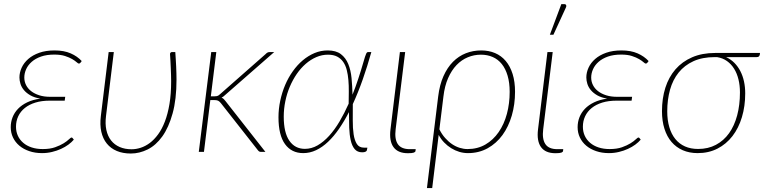

<svg xmlns="http://www.w3.org/2000/svg" viewBox="-20 -750 3772 948"><path d="M344.5 -60.5Q334 -48 317.8 -36Q301.5 -24 281.2 -14.8Q261 -5.5 237.2 0.2Q213.5 6 187.5 6Q153 6 124.5 -3.8Q96 -13.5 75.8 -30.5Q55.5 -47.5 44.2 -71Q33 -94.5 33 -122Q33 -147.5 42 -170.8Q51 -194 69 -212.8Q87 -231.5 114.5 -244.8Q142 -258 179 -263Q150 -268 130.2 -279.2Q110.5 -290.5 98.5 -304.8Q86.5 -319 81.2 -335.5Q76 -352 76 -367.5Q76 -392 87 -416Q98 -440 119.8 -459Q141.5 -478 174 -489.5Q206.5 -501 249.5 -501Q296 -501 329 -486.5Q362 -472 383.5 -448.5L377 -440Q373.5 -436 369.5 -436Q366 -436 358.2 -443Q350.5 -450 336.5 -458.2Q322.5 -466.5 301 -473.5Q279.5 -480.5 248 -480.5Q210.5 -480.5 182.8 -470.8Q155 -461 136.8 -445Q118.5 -429 109.2 -408.5Q100 -388 100 -367Q100 -347 108.8 -329.8Q117.5 -312.5 134 -299.8Q150.5 -287 174 -279.5Q197.5 -272 227.5 -272H302L299.5 -253H225Q185.5 -253 154.8 -243.5Q124 -234 102.8 -217Q81.5 -200 70.2 -176.2Q59 -152.5 59 -124.5Q59 -100 68.2 -79.8Q77.5 -59.5 94.8 -44.8Q112 -30 136.5 -22Q161 -14 191 -14Q227 -14 252.2 -23Q277.5 -32 294.2 -42.5Q311 -53 320.2 -62Q329.5 -71 333.5 -71Q336.5 -71 339 -67.5Z M845.5 -493Q846.5 -476.5 847.8 -458.2Q849 -440 849.8 -422.2Q850.5 -404.5 851 -387.8Q851.5 -371 851.5 -357.5Q851.5 -259 832.2 -189.8Q813 -120.5 781.5 -76.5Q750 -32.5 709.2 -12.2Q668.5 8 626 8Q587 8 557 -4.5Q527 -17 507.5 -41Q488 -65 480.2 -99.5Q472.5 -134 478 -177.5L516.5 -493H542L503.5 -177.5Q498.5 -138.5 505.2 -108Q512 -77.5 528.5 -56.5Q545 -35.5 570.8 -24.2Q596.5 -13 629.5 -13Q652 -13 675 -20.5Q698 -28 719.8 -44.2Q741.5 -60.5 760.8 -86.8Q780 -113 794.2 -150.2Q808.5 -187.5 816.8 -236.8Q825 -286 825 -349Q825 -362 824.5 -379Q824 -396 823.2 -414.2Q822.5 -432.5 821.5 -450Q820.5 -467.5 819.5 -482Q819 -487.5 822.2 -490.2Q825.5 -493 828.5 -493Z M1048 -493 1021 -274.5H1040.5Q1045 -274.5 1051.2 -275.5Q1057.5 -276.5 1066 -284.5L1291.5 -483Q1296 -488 1300.8 -490.5Q1305.5 -493 1312.5 -493H1334L1090 -279.5Q1086 -275.5 1082 -272.8Q1078 -270 1074 -268Q1080.5 -265 1084.8 -260.8Q1089 -256.5 1093 -251.5L1290.5 0H1270Q1264.5 0 1261 -1.5Q1257.5 -3 1253.5 -8L1070 -241.5Q1063 -250 1056.5 -253Q1050 -256 1036 -256H1018.5L987 0H961.5L1023 -493Z M1485.5 -15Q1518 -15 1548 -32.2Q1578 -49.5 1605.2 -79.5Q1632.5 -109.5 1656.5 -150.2Q1680.5 -191 1701.5 -238Q1702 -268 1702.2 -297.8Q1702.5 -327.5 1700.2 -354.2Q1698 -381 1692.2 -404Q1686.5 -427 1674.8 -444Q1663 -461 1644.8 -470.5Q1626.5 -480 1599.5 -480Q1569.5 -480 1541.8 -468Q1514 -456 1489.5 -434.8Q1465 -413.5 1445.2 -384.8Q1425.5 -356 1411 -322Q1396.5 -288 1388.8 -250.2Q1381 -212.5 1381 -174Q1381 -95 1408.8 -55Q1436.5 -15 1485.5 -15ZM1813.5 -493Q1794 -423 1771.2 -358.2Q1748.5 -293.5 1722 -236Q1722 -194.5 1721.8 -155.8Q1721.5 -117 1726 -87Q1730.5 -57 1742 -39Q1753.5 -21 1777 -21H1794L1791.5 -8Q1790.5 -4 1785 -1Q1779.5 2 1768 2Q1744.5 2 1731.2 -13.8Q1718 -29.5 1711.8 -56.8Q1705.5 -84 1704.2 -120Q1703 -156 1703 -196.5Q1679.5 -151 1653.8 -113.8Q1628 -76.5 1599.8 -49.8Q1571.5 -23 1540.8 -8.5Q1510 6 1477 6Q1419.5 6 1387.2 -38.5Q1355 -83 1355 -171Q1355 -212.5 1363.8 -253.2Q1372.5 -294 1388 -330.5Q1403.5 -367 1425.8 -398.2Q1448 -429.5 1475 -452.2Q1502 -475 1533 -488Q1564 -501 1598 -501Q1639 -501 1663 -482.8Q1687 -464.5 1699.5 -434Q1712 -403.5 1715.8 -364.2Q1719.5 -325 1720.5 -282.5Q1736 -321.5 1749.2 -361.8Q1762.5 -402 1774 -442Q1779 -459.5 1782.2 -469.5Q1785.5 -479.5 1788 -484.8Q1790.5 -490 1792.8 -491.5Q1795 -493 1798 -493Z M1954.5 -493H1980.5L1933.5 -111.5Q1927.5 -63.5 1944.2 -38.5Q1961 -13.5 2003.5 -13.5H2032.5L2031.5 -4.5Q2031 0.5 2023.2 3.5Q2015.5 6.5 1994 6.5Q1944.5 6.5 1922.8 -23.8Q1901 -54 1908 -111Z M2149.5 -111.5Q2161.5 -87 2177.8 -68.8Q2194 -50.5 2212.2 -38.2Q2230.5 -26 2250 -20Q2269.5 -14 2288.5 -14Q2338 -14 2376.8 -36.5Q2415.5 -59 2442.2 -97.8Q2469 -136.5 2482.8 -187.8Q2496.5 -239 2496.5 -296.5Q2496.5 -342 2486.2 -376.5Q2476 -411 2457.5 -434Q2439 -457 2412.8 -468.5Q2386.5 -480 2354.5 -480Q2320.5 -480 2289.8 -467.2Q2259 -454.5 2234.2 -428.8Q2209.5 -403 2192.5 -364.2Q2175.5 -325.5 2169.5 -274ZM2143.5 -273.5Q2150.5 -331 2169.5 -373.8Q2188.5 -416.5 2216.5 -444.8Q2244.5 -473 2280 -487Q2315.5 -501 2356 -501Q2393.5 -501 2424.2 -488Q2455 -475 2477 -449Q2499 -423 2511 -384.8Q2523 -346.5 2523 -296.5Q2523 -234.5 2507 -179.5Q2491 -124.5 2461 -83.2Q2431 -42 2387.8 -18Q2344.5 6 2290.5 6Q2269 6 2248 -0.2Q2227 -6.5 2208 -18.2Q2189 -30 2173 -46.5Q2157 -63 2146 -84L2114 178.5H2088Z M2683 -493H2709L2662 -111.5Q2656 -63.5 2672.8 -38.5Q2689.5 -13.5 2732 -13.5H2761L2760 -4.5Q2759.5 0.5 2751.8 3.5Q2744 6.5 2722.5 6.5Q2673 6.5 2651.2 -23.8Q2629.5 -54 2636.5 -111ZM2695 -578.5 2751.5 -729.5H2768Q2773.5 -729.5 2775.5 -724.5Q2777.5 -719.5 2774 -712.5L2712.5 -578.5Z M3143.5 -60.5Q3133 -48 3116.8 -36Q3100.5 -24 3080.2 -14.8Q3060 -5.5 3036.2 0.2Q3012.5 6 2986.5 6Q2952 6 2923.5 -3.8Q2895 -13.5 2874.8 -30.5Q2854.5 -47.5 2843.2 -71Q2832 -94.5 2832 -122Q2832 -147.5 2841 -170.8Q2850 -194 2868 -212.8Q2886 -231.5 2913.5 -244.8Q2941 -258 2978 -263Q2949 -268 2929.2 -279.2Q2909.5 -290.5 2897.5 -304.8Q2885.5 -319 2880.2 -335.5Q2875 -352 2875 -367.5Q2875 -392 2886 -416Q2897 -440 2918.8 -459Q2940.5 -478 2973 -489.5Q3005.5 -501 3048.5 -501Q3095 -501 3128 -486.5Q3161 -472 3182.5 -448.5L3176 -440Q3172.5 -436 3168.5 -436Q3165 -436 3157.2 -443Q3149.5 -450 3135.5 -458.2Q3121.5 -466.5 3100 -473.5Q3078.5 -480.5 3047 -480.5Q3009.5 -480.5 2981.8 -470.8Q2954 -461 2935.8 -445Q2917.5 -429 2908.2 -408.5Q2899 -388 2899 -367Q2899 -347 2907.8 -329.8Q2916.5 -312.5 2933 -299.8Q2949.5 -287 2973 -279.5Q2996.5 -272 3026.5 -272H3101L3098.5 -253H3024Q2984.5 -253 2953.8 -243.5Q2923 -234 2901.8 -217Q2880.5 -200 2869.2 -176.2Q2858 -152.5 2858 -124.5Q2858 -100 2867.2 -79.8Q2876.5 -59.5 2893.8 -44.8Q2911 -30 2935.5 -22Q2960 -14 2990 -14Q3026 -14 3051.2 -23Q3076.5 -32 3093.2 -42.5Q3110 -53 3119.2 -62Q3128.5 -71 3132.5 -71Q3135.5 -71 3138 -67.5Z M3509 -468Q3448 -468 3403.8 -447.8Q3359.5 -427.5 3330.8 -391.8Q3302 -356 3288.2 -306.8Q3274.5 -257.5 3274.5 -200Q3274.5 -156.5 3284.8 -122Q3295 -87.5 3314.5 -63.5Q3334 -39.5 3362.2 -27Q3390.5 -14.5 3427 -14.5Q3476.5 -14.5 3515 -35Q3553.5 -55.5 3579.8 -92.2Q3606 -129 3619.8 -180.5Q3633.5 -232 3633.5 -293.5Q3633.5 -328 3626.2 -357.8Q3619 -387.5 3604.8 -410.5Q3590.5 -433.5 3569.5 -448.5Q3548.5 -463.5 3520.5 -468ZM3732.5 -488.5 3731.5 -480Q3730.5 -475 3727.2 -471.5Q3724 -468 3716 -468H3565Q3588 -457.5 3605.8 -439.8Q3623.5 -422 3635.5 -398.8Q3647.5 -375.5 3653.5 -347.8Q3659.5 -320 3659.5 -289Q3659.5 -225.5 3643.2 -171.5Q3627 -117.5 3596.5 -78Q3566 -38.5 3522.5 -16.2Q3479 6 3424.5 6Q3384 6 3351.2 -8.2Q3318.5 -22.5 3295.8 -49Q3273 -75.5 3260.8 -114Q3248.5 -152.5 3248.5 -201Q3248.5 -264 3265.2 -316.8Q3282 -369.5 3315.2 -407.8Q3348.5 -446 3397.5 -467.2Q3446.5 -488.5 3511 -488.5Z"/></svg>

Font: Lato ExtraLight
Style: Italic
Weight: 275
Italic angle: -7°
Designer: Lukasz Dziedzic with Adam Twardoch and Botio Nikoltchev
Foundry: tyPoland Lukasz Dziedzic
Version: Version 2.015; 2015-08-06; http://www.latofonts.com/